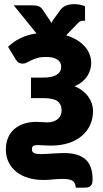

<svg xmlns="http://www.w3.org/2000/svg" viewBox="-20 -680 486 902"><path d="M291 -514Q319 -505.5 341 -492.2Q363 -479 378 -462Q393 -445 400.8 -425.2Q408.5 -405.5 408.5 -384.5Q408.5 -370 404.5 -354.8Q400.5 -339.5 391.5 -324.8Q382.5 -310 367.5 -297.2Q352.5 -284.5 330.5 -275Q352 -266 368.2 -253.2Q384.5 -240.5 395.2 -225.2Q406 -210 411.5 -193Q417 -176 417 -158.5Q417 -123.5 403.8 -93.8Q390.5 -64 365.2 -42.2Q340 -20.5 303.2 -8.2Q266.5 4 219.5 4Q201.5 4 183.5 2.8Q165.5 1.5 155.5 1.5Q144 1.5 137 5.2Q130 9 130 20.5Q130 34.5 140.2 39.2Q150.5 44 169.5 44Q180 44 194 43.2Q208 42.5 223.5 41.5Q239 40.5 253.8 39.8Q268.5 39 280.5 39Q319.5 39 345.5 48.2Q371.5 57.5 386.8 73.8Q402 90 408.5 112.5Q415 135 415 161.5Q415 168 414.2 175Q413.5 182 410 188Q406.5 194 399.8 197.8Q393 201.5 380.5 201.5H336Q334.5 178 320.5 169.2Q306.5 160.5 275 160.5Q252 160.5 229 163Q206 165.5 183 165.5Q146.5 165.5 114.5 156.2Q82.5 147 58.8 128.8Q35 110.5 21.2 83.5Q7.5 56.5 7.5 21.5Q7.5 -6 16.5 -29.5Q25.5 -53 43.5 -70.2Q61.5 -87.5 88.5 -97.5Q115.5 -107.5 151 -107.5Q164.5 -107.5 179.5 -106.2Q194.5 -105 203.5 -105Q219.5 -105 232 -109.8Q244.5 -114.5 252.8 -122Q261 -129.5 265.2 -139.5Q269.5 -149.5 269.5 -160Q269.5 -190 250.2 -204.5Q231 -219 184 -219H125.5V-315.5H184Q225.5 -315.5 246.5 -329Q267.5 -342.5 267.5 -366Q267.5 -388.5 249 -400.5Q230.5 -412.5 196 -412.5Q172 -412.5 155.5 -407.5Q139 -402.5 127 -396.8Q115 -391 105.8 -386Q96.5 -381 87 -381Q76.5 -381 69 -385Q61.5 -389 53 -402L18 -460Q42.5 -484 75 -500.2Q107.5 -516.5 151.5 -523L44.5 -655H132.5Q149 -655 160 -651.2Q171 -647.5 179.5 -636L203.5 -600Q208 -594 212.8 -587Q217.5 -580 221.5 -572Q230 -588.5 239.5 -600L265 -635Q274 -647 290.5 -653.8Q307 -660.5 328.5 -660.5Q343 -660.5 355.5 -657.8Q368 -655 379.5 -651V-582.5H372Q358.5 -582.5 351 -575.8Q343.5 -569 338 -563Z"/></svg>

Font: Lato ExtraBold
Style: Regular
Weight: 800
Designer: Lukasz Dziedzic with Adam Twardoch and Botio Nikoltchev
Foundry: tyPoland Lukasz Dziedzic
Version: Version 2.015; 2015-08-06; http://www.latofonts.com/